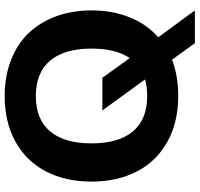

<svg xmlns="http://www.w3.org/2000/svg" viewBox="-36 -726 842 810"><g transform="rotate(-90 385.0 -321.0)"><path d="M746.1 80.1H607.9L538.1 -16.1Q470.2 9.8 384.8 9.8Q272.9 9.8 190.7 -36.6Q108.4 -83 66.2 -165.3Q23.9 -247.6 23.9 -356Q23.9 -464.4 66.2 -546.9Q108.4 -629.4 190.7 -675.8Q272.9 -722.2 384.8 -722.2Q468.8 -722.2 537.1 -695.3Q605.5 -668.5 651.1 -620.4Q696.8 -572.3 721.4 -504.6Q746.1 -437 746.1 -356Q746.1 -267.1 717 -195.1Q688 -123 632.8 -74.2ZM384.8 -121.1Q423.8 -121.1 455.1 -129.9L324.2 -310.1H461.9L544.9 -194.8Q585 -252.9 585 -356Q585 -470.2 534.2 -530.5Q483.4 -590.8 384.8 -590.8Q286.1 -590.8 235.6 -530.5Q185.1 -470.2 185.1 -356Q185.1 -241.7 235.6 -181.4Q286.1 -121.1 384.8 -121.1Z"/></g></svg>

Font: Creato Display ExtraBold
Style: Regular
Weight: 800
Version: Version 1.000